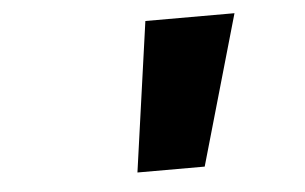

<svg xmlns="http://www.w3.org/2000/svg" viewBox="-36 -824 722 455"><g transform="rotate(-5 325.0 -597.0)"><path d="M324 -775H536L434 -419H274Z"/></g></svg>

Font: Azeret Mono Black
Style: Italic
Weight: 900
Italic angle: -12°
Designer: Martin Vácha
Foundry: Displaay
Version: Version 1.000; Glyphs 3.0.3, build 3074